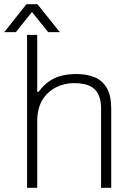

<svg xmlns="http://www.w3.org/2000/svg" viewBox="-55 -888 613 908"><path d="M73 0V-723H121V-454H128Q152 -487 179.5 -505Q207 -523 238.5 -530.5Q270 -538 306 -538Q356 -538 393 -522.5Q430 -507 450.5 -471Q471 -435 471 -373V0H423V-373Q423 -411 413 -435Q403 -459 385.5 -472Q368 -485 344.5 -490Q321 -495 294 -495Q251 -495 211 -475.5Q171 -456 146 -416Q121 -376 121 -313V0ZM-35 -736 70 -868H122L228 -736H173L81 -850H111L20 -736Z"/></svg>

Font: Archivo Thin
Style: Regular
Weight: 250
Designer: Hector Gatti
Foundry: Omnibus-Type
Version: Version 2.001